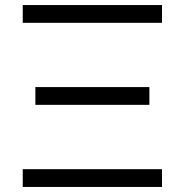

<svg xmlns="http://www.w3.org/2000/svg" viewBox="-20 -740 732 760"><path d="M70 -649.7V-720H621.3V-649.7ZM70 0V-70.3H621.3V0ZM120 -325V-395.3H571.3V-325Z"/></svg>

Font: Manrope
Style: Regular
Weight: 400
Designer: Mikhail Sharanda
Foundry: Mikhail Sharanda
Version: Version 4.503